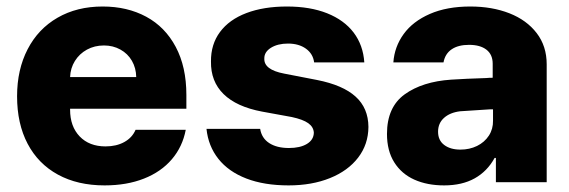

<svg xmlns="http://www.w3.org/2000/svg" viewBox="-20 -557 1739 587"><path d="M32.2 -262.7Q32.2 -344.2 64.5 -406.5Q96.7 -468.8 156 -502.9Q215.3 -537.1 293.9 -537.1Q369.1 -537.1 427 -505.9Q484.9 -474.6 517.3 -413.6Q549.8 -352.5 549.8 -266.6V-224.6H194.3V-221.7Q194.3 -170.4 223.6 -139.9Q252.9 -109.4 302.7 -109.4Q335.9 -109.4 360.1 -122.8Q384.3 -136.2 394.5 -160.2H547.9Q538.1 -108.4 505.4 -70.1Q472.7 -31.7 420.2 -11Q367.7 9.8 299.8 9.8Q217.3 9.8 157 -23.2Q96.7 -56.2 64.5 -117.4Q32.2 -178.7 32.2 -262.7ZM396.5 -321.3Q396 -349.1 383.3 -371.1Q370.6 -393.1 348.1 -405.5Q325.7 -418 297.9 -418Q269 -418 245.8 -405.3Q222.7 -392.6 209 -370.6Q195.3 -348.6 194.3 -321.3Z M860.4 -423.8Q829.1 -423.8 808.3 -410.9Q787.6 -397.9 788.1 -377.9Q786.6 -343.8 848.6 -332L949.2 -312.5Q1028.3 -296.9 1067.1 -261.7Q1106 -226.6 1106.4 -168.9Q1106 -115.7 1075 -75.2Q1043.9 -34.7 988.8 -12.5Q933.6 9.8 862.3 9.8Q787.6 9.8 733.2 -11.2Q678.7 -32.2 647.7 -71.3Q616.7 -110.4 611.3 -163.1H775.4Q779.8 -134.8 803 -119.6Q826.2 -104.5 863.3 -104.5Q897.5 -104.5 918.2 -116.9Q939 -129.4 939.5 -151.4Q938.5 -168.9 922.4 -180.4Q906.2 -191.9 872.1 -199.2L781.2 -215.8Q703.1 -230.5 663.6 -269.3Q624 -308.1 625 -369.1Q624.5 -421.4 652.6 -459.2Q680.7 -497.1 733.4 -517.1Q786.1 -537.1 857.4 -537.1Q928.2 -537.1 980.2 -516.4Q1032.2 -495.6 1061.3 -457.3Q1090.3 -418.9 1093.8 -366.2H940.4Q937 -392.6 915.3 -408.2Q893.6 -423.8 860.4 -423.8Z M1359.4 -313.5Q1403.3 -316.4 1466.8 -318.4Q1474.6 -319.3 1486.3 -319.3V-362.3Q1486.3 -390.1 1467.3 -405Q1448.2 -419.9 1414.1 -419.9Q1380.9 -419.9 1360.8 -406.2Q1340.8 -392.6 1335.9 -366.2H1182.6Q1186 -414.1 1214.1 -452.9Q1242.2 -491.7 1294.2 -514.4Q1346.2 -537.1 1418 -537.1Q1484.4 -537.1 1537.4 -516.4Q1590.3 -495.6 1620.8 -455.8Q1651.4 -416 1651.4 -360.4V0H1496.1V-74.2H1492.2Q1469.7 -33.2 1431.2 -11.7Q1392.6 9.8 1337.9 9.8Q1286.1 9.8 1246.8 -7.8Q1207.5 -25.4 1185.3 -60.8Q1163.1 -96.2 1163.1 -147.5Q1163.1 -229.5 1217.3 -268.6Q1271.5 -307.6 1359.4 -313.5ZM1387.7 -99.6Q1415.5 -99.6 1438.5 -110.8Q1461.4 -122.1 1474.6 -142.3Q1487.8 -162.6 1487.3 -188.5V-222.7H1477.5L1386.7 -216.8Q1355.5 -212.9 1337.4 -196.5Q1319.3 -180.2 1319.3 -154.3Q1319.3 -127.9 1338.1 -113.8Q1356.9 -99.6 1387.7 -99.6Z"/></svg>

Font: Pretendard ExtraBold
Style: Regular
Weight: 800
Designer: Base glyphs from Inter by Rasmus Andersson; Hangeul glyphs from Noto Sans CJK(Source Han Sans) by Jang Soo-young and Kan
Foundry: Kil Hyung-jin
Version: Version 1.309